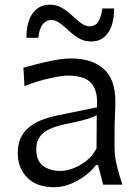

<svg xmlns="http://www.w3.org/2000/svg" viewBox="-20 -781 586 812"><path d="M209 10.7Q134.8 10.7 95 -30Q55.2 -70.8 55.2 -133.3Q55.2 -175.8 71 -204.1Q86.9 -232.4 112.3 -250Q137.7 -267.6 166.3 -277.3Q194.8 -287.1 220.2 -292.5L390.6 -327.1Q393.1 -384.3 377 -413.1Q360.8 -441.9 332 -451.7Q303.2 -461.4 266.1 -461.4Q244.6 -461.4 192.4 -450.4Q140.1 -439.5 83.5 -416.5L79.1 -494.6Q103.5 -501.5 138.2 -510.5Q172.9 -519.5 210.9 -526.6Q249 -533.7 282.7 -533.7Q367.7 -533.7 417.7 -490.5Q467.8 -447.3 467.8 -351.1Q467.8 -327.6 466.1 -291.5Q464.4 -255.4 464.4 -222.2V-157.7Q464.4 -123.5 473.4 -84.2Q482.4 -44.9 497.6 0H416.5L394.5 -83H386.2Q354.5 -42.5 305.7 -15.9Q256.8 10.7 209 10.7ZM236.3 -58.1Q258.8 -58.1 287.6 -68.4Q316.4 -78.6 343.5 -99.6Q370.6 -120.6 388.2 -152.8L389.2 -293.9Q380.9 -289.6 366.9 -283.9Q353 -278.3 326.2 -271.5Q299.3 -264.6 251.5 -254.9Q220.2 -248.5 193.1 -236.8Q166 -225.1 149.7 -204.3Q133.3 -183.6 133.3 -149.9Q133.3 -100.6 162.6 -79.3Q191.9 -58.1 236.3 -58.1ZM365.7 -605.5Q336.4 -605.5 314 -618.9Q291.5 -632.3 272.5 -650.1Q253.4 -668 235.1 -681.9Q216.8 -695.8 196.3 -696.8Q149.4 -693.8 142.1 -621.1H91.8Q91.8 -689 118.4 -725.1Q145 -761.2 190.9 -761.2Q219.7 -761.2 242.2 -747.8Q264.6 -734.4 283.7 -716.3Q302.7 -698.2 321 -684.3Q339.4 -670.4 359.4 -669.4Q383.8 -670.9 395.8 -689.5Q407.7 -708 412.6 -745.1H462.4Q462.4 -677.2 436.5 -641.4Q410.6 -605.5 365.7 -605.5Z"/></svg>

Font: Pinar DS2-Regular
Style: Regular
Weight: 400
Designer: Amin Abedi
Version: Version 2.000